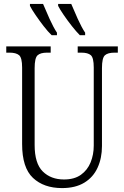

<svg xmlns="http://www.w3.org/2000/svg" viewBox="-20 -951 634 981"><path d="M297 10Q204 10 148.5 -42Q93 -94 93 -215V-606Q93 -656 77.5 -669Q62 -682 29 -682H12V-714H239V-682H220Q187 -682 172 -668.5Q157 -655 157 -603V-210Q157 -116 198.5 -75Q240 -34 307 -34Q360 -34 393.5 -58Q427 -82 443 -121.5Q459 -161 459 -207V-606Q459 -656 444 -669Q429 -682 396 -682H377V-714H582V-682H565Q531 -682 516 -668.5Q501 -655 501 -603V-205Q501 -143 478.5 -94Q456 -45 410.5 -17.5Q365 10 297 10ZM388 -771Q370 -789 347.5 -817.5Q325 -846 305.5 -874.5Q286 -903 277 -921V-931H344Q358 -897 377.5 -854Q397 -811 415 -784V-771ZM244 -771Q225 -789 203 -817.5Q181 -846 161.5 -874.5Q142 -903 133 -921V-931H200Q214 -897 233.5 -854Q253 -811 271 -784V-771Z"/></svg>

Font: Noto Serif Condensed Light
Style: Regular
Weight: 300
Width: 3
Designer: Monotype Design Team
Foundry: Monotype Imaging Inc.
Version: Version 2.013